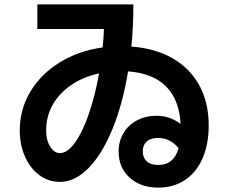

<svg xmlns="http://www.w3.org/2000/svg" viewBox="-20 -794 1040 874"><path d="M520 -104Q520 -151 542 -188Q564 -225 603.5 -246Q643 -267 693 -267Q753 -267 802 -230Q796 -341 735.5 -401Q675 -461 563 -469Q539 -322 492.5 -208Q446 -94 384 -30Q322 34 253 34Q201 34 159.5 3.5Q118 -27 94 -80.5Q70 -134 70 -200Q70 -296 118 -376.5Q166 -457 252 -510Q338 -563 447 -578Q452 -620 453 -662H150V-774H587V-764Q587 -671 578 -582Q687 -574 766 -528.5Q845 -483 887.5 -405Q930 -327 930 -223Q930 -137 902 -73Q874 -9 822 25.5Q770 60 700 60Q620 60 570 14.5Q520 -31 520 -104ZM253 -97Q287 -97 321.5 -145Q356 -193 384.5 -276Q413 -359 431 -460Q322 -436 256 -366Q190 -296 190 -200Q190 -156 208.5 -126.5Q227 -97 253 -97ZM700 -43Q772 -43 793 -120Q772 -144 749.5 -155Q727 -166 700 -166Q666 -166 648 -150Q630 -134 630 -105Q630 -76 648 -59.5Q666 -43 700 -43Z"/></svg>

Font: Enso
Style: Bold
Weight: 700
Designer: Coji Morishita
Foundry: UNDERFOREST DESIGN
Version: Version 1.000